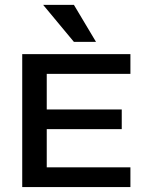

<svg xmlns="http://www.w3.org/2000/svg" viewBox="-20 -760 596 780"><path d="M280.3 -589.8H370.1C325.2 -664.7 295.2 -714.8 280.3 -740.2H155.3C217.8 -665.4 259.4 -615.2 280.3 -589.8ZM70.3 0H169.9H509.8V-80.1H169.9V-235.4H474.6V-315.4H169.9V-460H509.8V-540H169.9H70.3Z"/></svg>

Font: Helmet
Style: Regular
Weight: 400
Designer: Carl Enlund
Version: 1.0